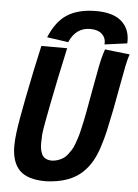

<svg xmlns="http://www.w3.org/2000/svg" viewBox="-57 -885 670 934"><g transform="rotate(5 277.5 -418.0)"><path d="M354 -752Q283.2 -752 252 -678.7L147.9 -693.4Q180.7 -773.4 235.1 -807.4Q289.6 -841.3 374.5 -841.3Q456.5 -841.3 497.8 -805.9Q539.1 -770.5 539.1 -708.5Q539.1 -707 538.8 -703.4Q538.6 -699.7 538.6 -697.8L428.7 -683.1Q429.2 -686 429.2 -691.4Q429.2 -717.8 409.4 -734.9Q389.6 -752 354 -752ZM433.6 -659.2Q454.1 -656.7 494.1 -652.3Q534.2 -647.9 554.7 -645.5Q546.9 -623 538.6 -583.5Q538.1 -581.1 537.4 -576.4Q536.6 -571.8 536.1 -569.3Q528.3 -530.3 516.8 -466.6Q505.4 -402.8 500.5 -378.4Q499.5 -373.5 497.6 -364Q495.6 -354.5 494.6 -349.6Q483.9 -295.4 476.3 -262.5Q468.8 -229.5 455.3 -187Q441.9 -144.5 423.6 -113.3Q405.3 -82 381.3 -59.1Q319.3 0.5 202.6 4.9Q112.3 4.9 73.5 -34.7Q34.7 -74.2 34.7 -153.8Q34.7 -183.6 40 -222.7Q46.9 -276.9 68.8 -388.2Q97.7 -535.6 123.5 -648.9H249.5Q217.3 -503.4 189.9 -362.8Q184.6 -335.9 176.8 -293.9Q166 -236.8 165 -218.8Q163.6 -182.1 163.6 -178.7Q163.6 -162.1 165.8 -149.4Q168 -136.7 173.6 -124.3Q179.2 -111.8 191.4 -105Q203.6 -98.1 221.7 -97.7Q237.8 -98.1 252 -103Q266.1 -107.9 277.1 -114.7Q288.1 -121.6 298.1 -134.3Q308.1 -147 315.4 -158.4Q322.8 -169.9 329.8 -189.2Q336.9 -208.5 341.6 -223.4Q346.2 -238.3 351.8 -262.9Q357.4 -287.6 361.1 -304.7Q364.7 -321.8 370.1 -350.6Q374.5 -373.5 387.7 -447.8Q400.9 -522 410.2 -569.3Q419.9 -620.6 433.6 -659.2Z"/></g></svg>

Font: Fantasque Sans Mono
Style: Bold Italic
Weight: 700
Italic angle: -11°
Monospace: yes
Designer: Jany Belluz
Version: Version 1.7.1